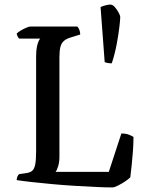

<svg xmlns="http://www.w3.org/2000/svg" viewBox="-20 -820 638 840"><path d="M471 0Q442 0 399.5 -2Q357 -4 307 -7Q257 -10 208.5 -14.5Q160 -19 119.5 -23.5Q79 -28 53 -32Q53 -40 56 -47Q59 -54 63 -58L90 -62Q110 -64 120 -72Q130 -80 134 -100Q138 -120 138 -158V-572Q138 -599 141.5 -615.5Q145 -632 149.5 -641Q154 -650 156 -651H64Q60 -655 57 -661Q54 -667 53 -673Q58 -679 70 -686Q82 -693 94.5 -698.5Q107 -704 113 -704H318Q323 -700 327 -690Q331 -680 331 -669L289 -656Q269 -650 258.5 -640Q248 -630 244 -613.5Q240 -597 240 -569V-134Q240 -111 234.5 -93Q229 -75 223 -68H456L511 -236Q531 -236 544.5 -230.5Q558 -225 564 -221Q564 -191 561.5 -158Q559 -125 556 -96Q553 -67 550 -44Q542 -36 527 -26Q512 -16 496 -8Q480 0 471 0ZM469 -543Q458 -543 450.5 -544.5Q443 -546 438 -548L420 -789Q427 -793 441 -796.5Q455 -800 462 -800Q473 -800 482.5 -789Q492 -778 499 -765Q506 -752 506 -745Q506 -733 502 -699.5Q498 -666 490 -624Q482 -582 469 -543Z"/></svg>

Font: Texturina Medium 12pt
Style: Regular
Weight: 400
Version: Version 1.002